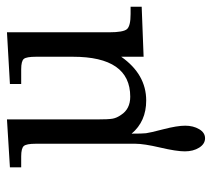

<svg xmlns="http://www.w3.org/2000/svg" viewBox="-48 -370 597 540"><g transform="rotate(-90 250.0 -100.5)"><path d="M359.9 -57.6Q310.5 12.7 236.8 12.7Q178.2 12.7 143.6 -28.3Q143.6 2 144.8 12.2Q146 22.5 156 61Q166 99.6 166 122.3Q166 145 156.2 161.6Q146.5 178.2 130.6 178.2Q114.7 178.2 104.2 161.6Q93.8 145 93.8 121.3Q93.8 97.7 104.5 52Q115.2 6.3 115.2 -17.6V-297.9Q115.2 -324.2 108.9 -331.5Q102.5 -338.9 79.6 -338.9H48.8V-370.6L183.6 -378.9V-127Q183.6 -93.3 185.8 -81.5Q188 -69.8 196.3 -58.1Q212.9 -32.2 247.6 -32.2Q359.9 -32.2 359.9 -193.8V-296.9Q359.9 -324.2 353.8 -331.5Q347.7 -338.9 324.7 -338.9H283.2V-370.6L428.7 -378.9V-91.3Q428.7 -51.8 437.5 -41.5Q446.3 -31.2 480 -31.2H500.5V0L359.9 5.4Z"/></g></svg>

Font: RIT Rachana
Style: Regular
Weight: 400
Designer: Hussain KH
Version: 1.4.7